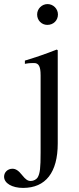

<svg xmlns="http://www.w3.org/2000/svg" viewBox="-90 -703 388 941"><path d="M193 -457 188 -460C129 -437 91 -424 32 -406V-390L37 -391C53 -394 67 -394 77 -394C100 -394 109 -377 109 -334V45C109 121 106 146 95 166C89 176 75 184 61 184C46 184 36 177 19 156C1 133 -13 124 -29 124C-52 124 -70 141 -70 163C-70 195 -31 218 23 218C134 218 193 142 193 0ZM194 -632C194 -660 171 -683 143 -683C115 -683 92 -660 92 -632C92 -603 114 -581 142 -581C172 -581 194 -603 194 -632Z"/></svg>

Font: XITS Math
Style: Regular
Weight: 400
Designer: MicroPress Inc., with final additions and corrections provided by Coen Hoffman, Elsevier (retired)
Version: Version 1.302